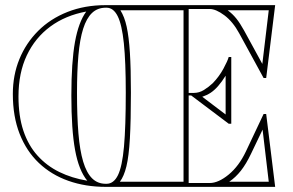

<svg xmlns="http://www.w3.org/2000/svg" viewBox="-20 -728 1142 748"><path d="M392 -12Q393 -12 393.5 -12Q394 -12 395 -12Q423 -12 439.5 -45.5Q456 -79 463 -156.5Q470 -234 470 -367Q470 -487 462.5 -559.5Q455 -632 438.5 -665Q422 -698 395 -698Q394 -698 393.5 -698Q393 -698 392 -698Q360 -698 338.5 -677.5Q317 -657 304 -616Q291 -575 285.5 -512.5Q280 -450 280 -366Q280 -275 285.5 -208.5Q291 -142 304 -98.5Q317 -55 338.5 -33.5Q360 -12 392 -12ZM797 -693H715V-366H735Q756 -366 774.5 -377.5Q793 -389 809 -404Q834 -430 850.5 -460.5Q867 -491 871 -506H881V-246H871L725 -356H715V-15H797Q831 -15 871 -48Q911 -81 938 -138L1007 -284H1017L1052 0H494Q469 0 443.5 0Q418 0 392 0Q313 0 246.5 -23.5Q180 -47 131.5 -93Q83 -139 56.5 -206.5Q30 -274 30 -362Q30 -435 55.5 -497.5Q81 -560 128.5 -607.5Q176 -655 243 -681.5Q310 -708 392 -708Q418 -708 443.5 -708Q469 -708 494 -708H1052L1017 -424H1007L912 -598Q887 -644 854 -668.5Q821 -693 797 -693ZM768 -351 859 -282V-433Q844 -409 829.5 -392.5Q815 -376 800.5 -366.5Q786 -357 768 -351ZM873 -20H1027L1003 -223L958 -129Q939 -89 918.5 -63Q898 -37 873 -20ZM1002 -479 1027 -688H867Q886 -674 900.5 -656Q915 -638 931 -609ZM320 -24Q287 -64 272.5 -143.5Q258 -223 258 -356Q258 -486 272 -564Q286 -642 316 -683Q235 -668 176 -624.5Q117 -581 84.5 -512.5Q52 -444 52 -352Q52 -276 71 -219Q90 -162 126 -122Q162 -82 211 -58Q260 -34 320 -24ZM695 -20V-688H449Q465 -663 473.5 -624Q482 -585 486 -523.5Q490 -462 490 -367Q490 -258 486 -188.5Q482 -119 472.5 -80Q463 -41 447 -20Z"/></svg>

Font: Kalnia Glaze Thin
Style: Regular
Weight: 100
Version: Version 1.110